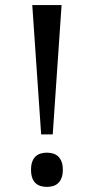

<svg xmlns="http://www.w3.org/2000/svg" viewBox="-20 -734 373 761"><path d="M107.9 -713.9H224.1L189 -201.2H143.1ZM103 -61Q103 -80.6 107.9 -93.5Q112.8 -106.4 121.3 -114.3Q129.9 -122.1 141.4 -125.5Q152.8 -128.9 166 -128.9Q178.7 -128.9 190.2 -125.5Q201.7 -122.1 210.2 -114.3Q218.8 -106.4 223.9 -93.5Q229 -80.6 229 -61Q229 -42 223.9 -28.8Q218.8 -15.6 210.2 -7.8Q201.7 0 190.2 3.4Q178.7 6.8 166 6.8Q152.8 6.8 141.4 3.4Q129.9 0 121.3 -7.8Q112.8 -15.6 107.9 -28.8Q103 -42 103 -61Z"/></svg>

Font: Noto Serif Khmer
Style: Regular
Weight: 300
Designer: Danh Hong
Foundry: Danh Hong
Version: Version 1.00 June 24, 2012, initial release